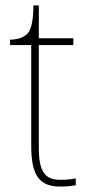

<svg xmlns="http://www.w3.org/2000/svg" viewBox="-20 -677 326 707"><path d="M202 10C220 10 238 9 259 5V-20C238 -16 223 -15 201 -15C145 -15 123 -46 123 -132V-511H250V-536H123V-657H103C103 -592 92 -563 79 -551C66 -539 45 -531 17 -531V-511H95V-141C95 -30 125 10 202 10Z"/></svg>

Font: Noto Serif Sinhala Thin
Style: Regular
Weight: 100
Designer: Jelle Bosma - Monotype Design Team
Foundry: Monotype Imaging Inc.
Version: Version 2.007